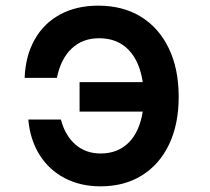

<svg xmlns="http://www.w3.org/2000/svg" viewBox="-20 -641 740 678"><path d="M335 17Q264 17 208.5 -12Q153 -41 119.5 -94.5Q86 -148 80 -219H195Q210 -162 246.5 -130.5Q283 -99 335 -99Q396 -99 434.5 -137.5Q473 -176 484 -247H261V-351H484Q473 -425 433.5 -465.5Q394 -506 330 -506Q271 -506 232.5 -469Q194 -432 181 -366H67Q70 -444 102.5 -501.5Q135 -559 192.5 -590Q250 -621 327 -621Q414 -621 477.5 -582Q541 -543 576 -470.5Q611 -398 611 -299Q611 -202 577 -131Q543 -60 481 -21.5Q419 17 335 17Z"/></svg>

Font: Martian Mono Medium
Style: Regular
Weight: 500
Monospace: yes
Designer: Roman Shamin
Foundry: Evil Martians
Version: Version 1.000; ttfautohint (v1.8.4.7-5d5b)